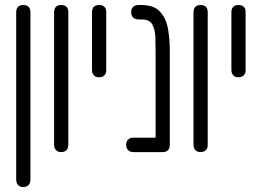

<svg xmlns="http://www.w3.org/2000/svg" viewBox="-20 -600 1050 770"><path d="M73 150Q64 150 58 146.5Q52 143 48.5 136.5Q45 130 45 121V-552Q45 -561 48.5 -567.5Q52 -574 58.5 -577Q65 -580 74 -580Q83 -580 89.5 -576.5Q96 -573 99 -567Q102 -561 102 -551V122Q102 131 98.5 137Q95 143 89 146.5Q83 150 73 150Z M225 10Q216 10 210 6.5Q204 3 200.5 -3.5Q197 -10 197 -19V-552Q197 -561 200.5 -567.5Q204 -574 210.5 -577Q217 -580 226 -580Q235 -580 241.5 -576.5Q248 -573 251 -567Q254 -561 254 -551V-18Q254 -9 250.5 -3Q247 3 241 6.5Q235 10 225 10Z M377 -290Q368 -290 362 -293.5Q356 -297 352.5 -303.5Q349 -310 349 -319V-552Q349 -561 352.5 -567.5Q356 -574 362.5 -577Q369 -580 378 -580Q387 -580 393.5 -576.5Q400 -573 403 -567Q406 -561 406 -551V-318Q406 -309 402.5 -303Q399 -297 393 -293.5Q387 -290 377 -290Z M633 10Q624 10 617.5 7.5Q611 5 607.5 -0.5Q604 -6 604 -13V-396Q604 -423 603 -452Q602 -481 591 -501.5Q580 -522 549 -522H536Q526 -522 519.5 -525.5Q513 -529 509.5 -535.5Q506 -542 506 -551Q506 -561 509.5 -567Q513 -573 519.5 -576.5Q526 -580 535 -580H546Q597 -580 621.5 -553.5Q646 -527 653.5 -485.5Q661 -444 661 -399V-20Q661 -10 658 -3.5Q655 3 648.5 6.5Q642 10 633 10ZM516 10Q506 10 499.5 6.5Q493 3 489.5 -3.5Q486 -10 486 -19Q486 -29 489.5 -35Q493 -41 499.5 -44.5Q506 -48 515 -48H634L633 10Z M784 10Q775 10 769 6.5Q763 3 759.5 -3.5Q756 -10 756 -19V-552Q756 -561 759.5 -567.5Q763 -574 769.5 -577Q776 -580 785 -580Q794 -580 800.5 -576.5Q807 -573 810 -567Q813 -561 813 -551V-18Q813 -9 809.5 -3Q806 3 800 6.5Q794 10 784 10Z M936 -290Q927 -290 921 -293.5Q915 -297 911.5 -303.5Q908 -310 908 -319V-552Q908 -561 911.5 -567.5Q915 -574 921.5 -577Q928 -580 937 -580Q946 -580 952.5 -576.5Q959 -573 962 -567Q965 -561 965 -551V-318Q965 -309 961.5 -303Q958 -297 952 -293.5Q946 -290 936 -290Z"/></svg>

Font: Fredoka Condensed Light
Style: Regular
Weight: 300
Width: 3
Designer: Ben Nathan
Foundry: Milena B. Brandão, Ben Nathan
Version: Version 2.001